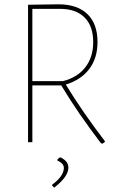

<svg xmlns="http://www.w3.org/2000/svg" viewBox="-20 -659 558 890"><path d="M251 -639Q338 -639 385 -594Q432 -549 432 -464Q432 -390 394 -339.5Q356 -289 285 -267Q363 -139 466 -5V-1Q461 4 454 7L448 5Q341 -135 264 -263H130V0H110V-637ZM258 -618H130V-283H272Q339 -300 375.5 -347Q412 -394 412 -464Q412 -538 372 -578Q332 -618 258 -618ZM259 70Q297 87 297 118Q297 160 231 211L221 200L222 197Q276 157 276 119Q276 99 246 85V81Q251 74 259 70Z"/></svg>

Font: Alegreya Sans SC Thin
Style: Regular
Weight: 100
Designer: Juan Pablo del Peral
Foundry: Huerta Tipografica
Version: Version 2.007